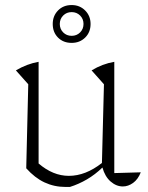

<svg xmlns="http://www.w3.org/2000/svg" viewBox="-20 -734 587 761"><path d="M84 -67 92 -400 43 -455Q87 -481 133 -489V-86Q190 -37 253 -37Q319 -37 384 -88L392 -400L343 -455Q386 -481 433 -489V-48L538 -51Q527 -23 507.5 -9Q488 5 467 5Q441 5 418.5 -14.5Q396 -34 386 -70Q357 -42 324.5 -23Q292 -4 257 7Q248 7 240 7Q195 7 156.5 -11Q118 -29 84 -67ZM264 -564Q231 -564 210 -585Q189 -606 189 -639Q189 -671 210 -692.5Q231 -714 264 -714Q296 -714 317.5 -692.5Q339 -671 339 -639Q339 -606 317.5 -585Q296 -564 264 -564ZM264 -592Q284 -592 297.5 -605.5Q311 -619 311 -639Q311 -659 297.5 -672.5Q284 -686 264 -686Q244 -686 230.5 -672.5Q217 -659 217 -639Q217 -619 230.5 -605.5Q244 -592 264 -592Z"/></svg>

Font: Piazzolla ExtraLight
Style: Regular
Weight: 200
Designer: Juan Pablo del Peral
Foundry: Huerta Tipografica
Version: Version 1.330